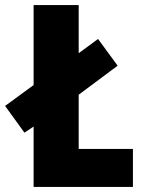

<svg xmlns="http://www.w3.org/2000/svg" viewBox="-43 -734 563 754"><path d="M89 0H479V-149H266V-362L419 -476L342 -581L266 -525V-714H89V-400L-23 -318L53 -213L89 -237Z"/></svg>

Font: Noto Sans Devanagari Condensed Black
Style: Regular
Weight: 900
Width: 3
Designer: Jelle Bosma - Monotype Design Team
Foundry: Monotype Imaging Inc.
Version: Version 2.004